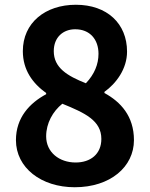

<svg xmlns="http://www.w3.org/2000/svg" viewBox="-20 -773 629 807"><path d="M294 14C444 14 543 -72 543 -184C543 -285 487 -345 419 -382V-387C468 -422 514 -483 514 -556C514 -674 430 -753 299 -753C170 -753 76 -677 76 -558C76 -479 117 -423 174 -382V-377C105 -340 47 -279 47 -184C47 -68 153 14 294 14ZM341 -423C263 -454 206 -488 206 -558C206 -617 246 -650 296 -650C358 -650 394 -607 394 -547C394 -503 377 -461 341 -423ZM298 -90C229 -90 174 -133 174 -200C174 -255 202 -305 242 -337C338 -298 406 -266 406 -189C406 -125 360 -90 298 -90Z"/></svg>

Font: Noto Sans T Chinese Bold
Style: Bold
Weight: 700
Designer: Ryoko NISHIZUKA (kana & ideographs); Paul D. Hunt (Latin, Greek & Cyrillic); Wenlong ZHANG (bopomofo); Sandoll Communica
Foundry: Adobe Systems Incorporated
Version: Version 1.000;PS 1;hotconv 1.0.78;makeotf.lib2.5.61930